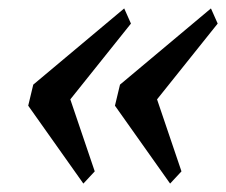

<svg xmlns="http://www.w3.org/2000/svg" viewBox="-20 -510 537 456"><path d="M47 -259 59 -309 275 -490 291 -454 147 -274 205 -103 178 -74ZM253 -259 265 -309 481 -490 497 -454 353 -274 411 -103 384 -74Z"/></svg>

Font: IBM Plex Serif Medm
Style: Italic
Weight: 500
Italic angle: -14°
Designer: Mike Abbink, Paul van der Laan, Pieter van Rosmalen
Foundry: Bold Monday
Version: Version 3.001